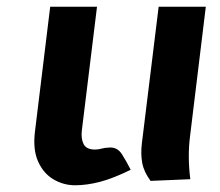

<svg xmlns="http://www.w3.org/2000/svg" viewBox="-20 -537 653 570"><path d="M203 13Q168.5 13 138.8 -4.5Q109 -22 93 -57.8Q77 -93.5 84 -148L129 -517H268L223 -150Q220 -125.5 228.2 -109.2Q236.5 -93 262 -93Q272 -93 281.5 -95.8Q291 -98.5 305 -99Q328.5 -100.5 342.2 -78.8Q356 -57 368 -33Q315 -7 276.2 3Q237.5 13 203 13ZM427 0Q407 -27 402.2 -53.5Q397.5 -80 401 -110L451 -517H591L544 -131Q540.5 -103.5 540.5 -72Q540.5 -40.5 545 -5Z"/></svg>

Font: Expletus Sans
Style: Bold Italic
Weight: 700
Italic angle: -7°
Version: Version 7.500